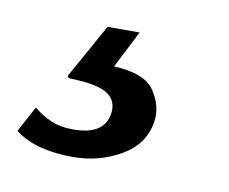

<svg xmlns="http://www.w3.org/2000/svg" viewBox="-89 -51 363 304"><g transform="rotate(10 92.0 101.0)"><path d="M43.5 207.5Q16.5 207.5 -7.2 201.8Q-31 196 -49.5 182L-27 140.5Q-15.5 150.5 0 157.5Q15.5 164.5 37 164.5Q86.5 164.5 92 129.5Q95 108.5 78.8 97.8Q62.5 87 21 86Q10.5 86 16 78.5L62.5 -5H114L83.5 55Q133 57 149 80.8Q165 104.5 161.5 129.5Q156 167 121 187.2Q86 207.5 43.5 207.5Z"/></g></svg>

Font: Public Sans Medium
Style: Italic
Weight: 500
Italic angle: -8°
Designer: The Public Sans project authors (U.S. Web Design System). Libre Franklin designed by Pablo Impallari and Rodrigo Fuenzal
Version: Version 1.007; ttfautohint (v1.8.1) -l 8 -r 50 -G 200 -x 14 